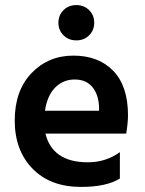

<svg xmlns="http://www.w3.org/2000/svg" viewBox="-20 -731 569 756"><path d="M280.5 -711Q311 -711 331 -691Q351 -671 351 -641.5Q351 -612 331 -592Q311 -572 280.5 -572Q250 -572 230 -592Q210 -612 210 -641.5Q210 -671 230 -691Q250 -711 280.5 -711ZM157 -295H370V-310Q368 -359 343.5 -388.5Q319 -418 274 -418Q229 -418 197.5 -386.5Q166 -355 157 -295ZM299 5Q178 5 108 -67Q38 -139 38 -256.5Q38 -374 104 -443Q170 -512 269 -512Q368 -512 426 -452Q484 -392 484 -277Q484 -249 477 -205H159Q172 -150 213.5 -121Q255 -92 326 -92Q397 -92 452 -132V-28Q399 5 299 5Z"/></svg>

Font: Hind Colombo SemiBold
Style: Regular
Weight: 600
Designer: Jyotish Sonowal, Aditi Pimprikar
Foundry: Indian Type Foundry
Version: Version 1.000;PS 1.0;hotconv 1.0.86;makeotf.lib2.5.63406; tt